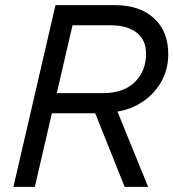

<svg xmlns="http://www.w3.org/2000/svg" viewBox="-20 -724 672 744"><path d="M437 -292H435L554 0H463L349 -285H181L115 0H32L195 -704H426Q521 -704 576.5 -653.5Q632 -603 632 -514Q632 -456 605.5 -408.5Q579 -361 534.5 -331Q490 -301 437 -292ZM261 -626 200 -363H377Q459 -363 502.5 -406Q546 -449 546 -516Q546 -569 509.5 -597.5Q473 -626 409 -626Z"/></svg>

Font: CBA Beacon Sans
Style: Italic
Weight: 400
Italic angle: -13°
Designer: Wei Huang
Foundry: Wei Huang
Version: Version 1.002